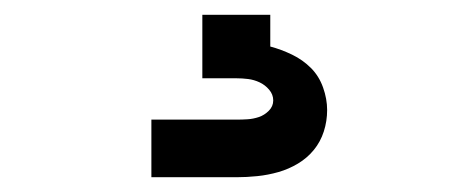

<svg xmlns="http://www.w3.org/2000/svg" viewBox="-20 -20 640 260"><path d="M185 220V142H300Q308 142 315.5 141.5Q323 141 330.5 138.5Q338 136 344 130Q350 124 350 116Q350 108 344.5 101.5Q339 95 331.5 91.5Q324 88 316 87Q308 86 300 86H254V0H346V43Q361 47 375.5 54Q390 61 401 72Q412 83 417.5 98.5Q423 114 423 129Q423 144 418.5 158Q414 172 405 183Q396 194 383.5 201.5Q371 209 357 213Q343 217 328.5 218.5Q314 220 300 220Z"/></svg>

Font: Iosevka Fixed Extended
Style: Bold
Weight: 700
Width: 7
Monospace: yes
Designer: Belleve Invis
Foundry: Belleve Invis
Version: Version 24.1.1; ttfautohint (v1.8.4)